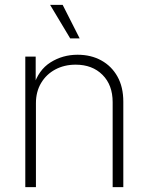

<svg xmlns="http://www.w3.org/2000/svg" viewBox="-20 -773 614 793"><path d="M128.4 -346.7V0H84.5V-539.1H127.4V-417.5H118.7Q138.7 -483.9 188.7 -515.4Q238.8 -546.9 300.3 -546.9Q356 -546.9 398.4 -523.4Q440.9 -500 465.1 -456.8Q489.3 -413.6 489.3 -353V0H445.3V-351.1Q445.3 -421.9 403.3 -463.9Q361.3 -505.9 292.5 -505.9Q245.6 -505.9 208.5 -486.1Q171.4 -466.3 149.9 -430.4Q128.4 -394.5 128.4 -346.7ZM270 -614.3 187 -752.9H238.8L309.1 -614.3Z"/></svg>

Font: Inter 18pt ExtraLight
Style: Regular
Weight: 250
Designer: Rasmus Andersson
Foundry: rsms
Version: Version 4.001;git-66647c0bb